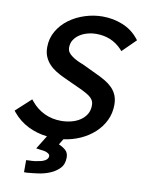

<svg xmlns="http://www.w3.org/2000/svg" viewBox="-113 -736 768 1021"><g transform="rotate(10 271.0 -226.0)"><path d="M89 153 102 152Q110 152 118.5 151.5Q127 151 136 150Q145 148 154.5 146.5Q164 145 172 143Q206 132 206 110Q206 100 190 93Q182 89 171.5 87.5Q161 86 152 85L131 82L176 9Q121 3 73 -21Q25 -45 -10 -87L-17 -96L65 -171L75 -159Q104 -124 145 -104.5Q186 -85 235 -85Q264 -85 291 -92Q318 -99 338.5 -113Q359 -127 371 -147Q383 -167 383 -194Q383 -211 376.5 -222Q370 -233 358 -242Q346 -251 330 -259Q322 -264 313.5 -267.5Q305 -271 297 -275L212 -314Q188 -325 167 -338Q146 -351 130 -368Q114 -385 104.5 -407Q95 -429 95 -458Q95 -506 118 -545.5Q141 -585 178.5 -612.5Q216 -640 263 -655Q310 -670 358 -670Q415 -670 466 -649.5Q517 -629 552 -586L559 -577L487 -506L476 -518Q422 -573 341 -573Q316 -573 292.5 -566.5Q269 -560 250.5 -547.5Q232 -535 221 -517.5Q210 -500 210 -477Q210 -462 217.5 -451Q225 -440 237 -432Q249 -423 265 -415Q273 -411 281.5 -407.5Q290 -404 298 -401L380 -362Q404 -351 426 -338Q448 -325 464.5 -308.5Q481 -292 490.5 -270Q500 -248 500 -218Q500 -172 481 -133Q462 -94 429.5 -64.5Q397 -35 354.5 -16Q312 3 265 9L246 40Q266 48 282.5 62Q299 76 299 102Q299 139 277.5 161Q256 183 226 195Q197 207 163.5 211.5Q130 216 104 218H89Z"/></g></svg>

Font: Codetta
Style: Bold Italic
Weight: 700
Italic angle: -11°
Designer: Ulrich Proeller
Foundry: PROSA GmbH
Version: Version 2.00;September 29, 2018;FontCreator 11.5.0.2427 64-b